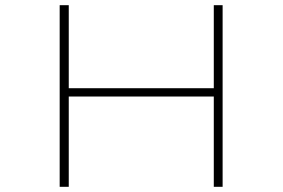

<svg xmlns="http://www.w3.org/2000/svg" viewBox="-20 -720 1090 740"><path d="M804 -700H838V0H804V-348H245V0H210V-700H245V-380H804Z"/></svg>

Font: League Mono Extended Thin
Style: Regular
Weight: 100
Width: 9
Designer: Tyler Finck
Foundry: The League of Moveable Type / Tyler Finck
Version: Version 2.210